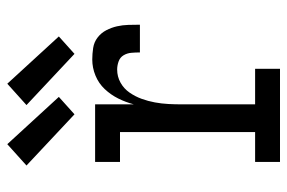

<svg xmlns="http://www.w3.org/2000/svg" viewBox="-154 -654 807 540"><g transform="rotate(-90 250.0 -383.5)"><path d="M65 0V-70H149V-450H65V-520H227V-411Q233 -434 243.5 -455Q254 -476 270 -493Q286 -510 308 -519Q330 -528 353 -528Q369 -528 385.5 -525.5Q402 -523 415 -513Q428 -503 435.5 -488.5Q443 -474 446.5 -458.5Q450 -443 450.5 -426.5Q451 -410 451 -394H373Q373 -406 372 -418Q371 -430 365 -440Q359 -450 347.5 -454Q336 -458 325 -458Q305 -458 288 -448.5Q271 -439 260 -423Q249 -407 242.5 -389Q236 -371 232.5 -352Q229 -333 228 -314Q227 -295 227 -276V-70H327V0ZM369 -578 225 -713 285 -767 418 -622ZM199 -578 55 -713 115 -767 248 -622Z"/></g></svg>

Font: Iosevka Slab
Style: Regular
Weight: 400
Monospace: yes
Designer: Belleve Invis
Foundry: Belleve Invis
Version: Version 11.2.4; ttfautohint (v1.8.3)